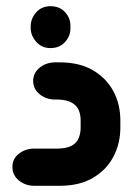

<svg xmlns="http://www.w3.org/2000/svg" viewBox="-20 -599 450 619"><path d="M143 -444Q114 -444 96.5 -464.5Q79 -485 79 -508V-514Q79 -539 96.5 -559Q114 -579 143 -579Q173 -579 190.5 -559Q208 -539 207 -514V-508Q208 -485 190.5 -464.5Q173 -444 143 -444ZM172 0H91Q62 0 41 -17Q20 -34 20 -61Q20 -87 41 -103.5Q62 -120 91 -120H169Q196 -121 211.5 -129.5Q227 -138 233.5 -153.5Q240 -169 240 -188V-210Q240 -230 233.5 -244.5Q227 -259 211.5 -268Q196 -277 169 -278H159Q129 -278 108 -295Q87 -312 87 -338Q87 -364 108 -381Q129 -398 159 -398H172Q237 -398 280.5 -372Q324 -346 346 -304Q368 -262 368 -211V-187Q368 -137 346 -94.5Q324 -52 280.5 -26Q237 0 172 0Z"/></svg>

Font: Beiruti ExtraBold
Style: Regular
Weight: 800
Designer: Arlette Boutros
Foundry: Boutros
Version: Version 1.41